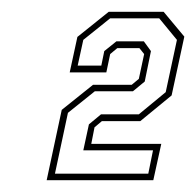

<svg xmlns="http://www.w3.org/2000/svg" viewBox="-20 -720 332 325"><path d="M59 -415 84.5 -534 137.5 -576.5H203L215 -586.5L224 -628.5L216 -638.5H178.5L166.5 -628.5L160 -597.5H98L111 -657.5L164 -700H257L292 -658L270.5 -558.5L217.5 -515H152.5L140 -504.5L134.5 -476.5H253L239.5 -415ZM73 -426H231L239 -465.5H121L130.5 -509.5L151 -526.5H215L260.5 -564L279.5 -652.5L249.5 -689H166.5L121 -652.5L111.5 -609H151.5L156.5 -633.5L177 -650H223.5L235.5 -633.5L225 -582L205 -565.5H140.5L95 -529Z"/></svg>

Font: Tourney Expanded ExtraLight
Style: Italic
Weight: 200
Width: 7
Italic angle: -12°
Designer: Tyler Finck
Foundry: Etcetera Type Co
Version: Version 1.010; ttfautohint (v1.8.3)